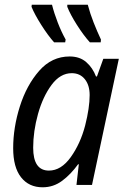

<svg xmlns="http://www.w3.org/2000/svg" viewBox="-20 -786 536 816"><path d="M161 10Q207 10 244 -17.5Q281 -45 312 -88H315L305 0H371L485 -536H419L392 -461H388Q374 -498 346.5 -522Q319 -546 276 -546Q200 -546 146.5 -485Q93 -424 64.5 -334Q36 -244 36 -156Q36 -75 69.5 -32.5Q103 10 161 10ZM188 -61Q121 -61 121 -158Q121 -228 141.5 -301.5Q162 -375 199 -425Q236 -475 285 -475Q320 -475 340.5 -449.5Q361 -424 361 -382Q361 -328 342 -253Q322 -176 281 -118.5Q240 -61 188 -61ZM362 -606H408L409 -618Q393 -652 378 -690Q363 -728 353 -766H266V-757Q279 -724 307 -680Q335 -636 362 -606ZM210 -606H257L259 -618Q241 -650 225.5 -690Q210 -730 201 -766H115L114 -757Q127 -725 155.5 -680Q184 -635 210 -606Z"/></svg>

Font: Noto Sans UI SemiCondensed
Style: Italic
Weight: 400
Width: 4
Italic angle: -12°
Designer: Monotype Design Team
Foundry: Monotype Imaging Inc.
Version: Version 1.901